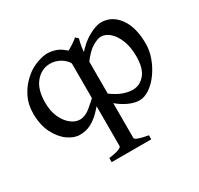

<svg xmlns="http://www.w3.org/2000/svg" viewBox="-149 -652 1108 1068"><g transform="rotate(-30 405.0 -117.5)"><path d="M447.3 -109.4Q492.7 -76.7 524.9 -65.9Q557.1 -55.2 583.5 -55.2Q628.9 -55.2 660.9 -92.5Q692.9 -129.9 692.9 -208Q692.9 -265.1 676.3 -308.3Q659.7 -351.6 632.8 -376Q606 -400.4 574.7 -400.4Q555.2 -400.4 521.5 -381.1Q487.8 -361.8 448.2 -308.1L440.4 -360.4Q488.3 -417 536.4 -442.9Q584.5 -468.8 615.7 -468.8Q684.6 -468.8 729 -408.7Q773.4 -348.6 773.4 -241.7Q773.4 -196.8 756.8 -151.6Q740.2 -106.4 712.9 -68.6Q685.5 -30.8 652.3 -8.1Q619.1 14.6 585.4 14.6Q555.7 14.6 517.6 -2.7Q479.5 -20 443.4 -52.2ZM279.3 234.4V208.5Q325.2 201.7 343.8 194.1Q362.3 186.5 362.3 178.2V-414.1Q372.6 -417.5 390.4 -427.5Q408.2 -437.5 425 -449.2Q441.9 -460.9 449.7 -468.8L466.3 -453.1Q460 -433.6 455.6 -406Q451.2 -378.4 451.2 -350.1V178.2Q451.2 186 472.7 193.8Q494.1 201.7 533.7 208.5V234.4ZM398.9 -119.6Q367.2 -80.6 337.9 -50Q308.6 -19.5 276.4 -2.4Q244.1 14.6 203.1 14.6Q166 14.6 127.4 -12.9Q88.9 -40.5 62.7 -92.5Q36.6 -144.5 36.6 -216.8Q36.6 -275.4 58.1 -319.1Q79.6 -362.8 108.4 -391.4Q137.2 -419.9 159.7 -433.6Q187.5 -450.2 218 -459.5Q248.5 -468.8 269 -468.8Q298.3 -468.8 327.6 -458.5Q356.9 -448.2 395 -410.2Q395 -380.9 388.4 -367.9Q381.8 -355 366.2 -345.2Q351.1 -376 320.3 -393.8Q289.6 -411.6 255.4 -411.6Q201.2 -411.6 162.8 -366.7Q124.5 -321.8 124.5 -236.8Q124.5 -181.6 143.1 -141.6Q161.6 -101.6 189.5 -80.1Q217.3 -58.6 245.1 -58.6Q279.8 -58.6 312.5 -85.4Q345.2 -112.3 379.4 -145Q385.7 -142.1 391.1 -132.8Q396.5 -123.5 398.9 -119.6Z"/></g></svg>

Font: Gentium Book Plus
Style: Regular
Weight: 400
Designer: Victor Gaultney, Annie Olsen, Iska Routamaa, Becca Hirsbrunner
Foundry: SIL International
Version: Version 6.101